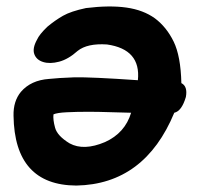

<svg xmlns="http://www.w3.org/2000/svg" viewBox="-20 -556 629 596"><path d="M217 20Q429 16 521 -206Q544 -211 557 -255Q563 -288 543 -298Q541 -382 519 -427Q497 -472 461 -499Q425 -525 372.5 -532.5Q320 -540 247 -531Q200 -521 175.5 -507Q151 -493 127 -473Q102 -449 95 -433Q80 -406 86.5 -388Q93 -370 114 -363.5Q135 -357 163.5 -364.5Q192 -372 221 -398Q251 -422 312 -418Q418 -403 408 -307Q263 -317 211 -316Q159 -314 132 -311Q76 -307 45 -271Q21 -242 22 -197Q25 19 217 20ZM196 -111Q158 -134 151 -159.5Q144 -185 146 -201Q157 -206 187 -207.5Q217 -209 252 -209Q287 -209 313 -208Q352 -207 387 -206Q368 -143 306 -115Q240 -87 196 -111Z"/></svg>

Font: Balsamiq Sans
Style: Bold Italic
Weight: 700
Italic angle: -12°
Designer: Michael Angeles
Foundry: Balsamiq SRL
Version: Version 1.020; ttfautohint (v1.8.4.7-5d5b);gftools[0.9.26]